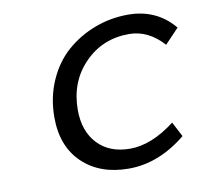

<svg xmlns="http://www.w3.org/2000/svg" viewBox="-65 -593 730 677"><g transform="rotate(-10 300.0 -254.5)"><path d="M344.2 13.2Q241.2 13.2 178.7 -46.4Q116.2 -106 116.2 -210Q116.2 -281.2 142.8 -341.3Q169.4 -401.4 213.9 -440.2Q258.3 -479 315.2 -500.5Q372.1 -522 434.1 -522Q536.6 -522 599.1 -446.8L548.8 -394Q495.1 -454.1 425.8 -454.1Q330.6 -454.1 266.4 -387.9Q202.1 -321.8 202.1 -221.2Q202.1 -145.5 244.6 -100.3Q287.1 -55.2 360.8 -55.2Q437.5 -55.2 522 -120.1L549.8 -66.9Q451.7 13.2 344.2 13.2Z"/></g></svg>

Font: Office Code Pro Italic
Style: Regular
Weight: 400
Italic angle: -9°
Designer: Nathan Rutzky & Paul D. Hunt
Foundry: Adobe Systems Incorporated
Version: Version 1.004;PS 001.004;hotconv 1.0.70;makeotf.lib2.5.58329